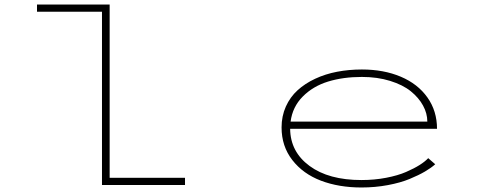

<svg xmlns="http://www.w3.org/2000/svg" viewBox="-20 -820 2140 851"><path d="M466 -32H800V0H432V-768H144V-800H466Z M1909 -92Q1892 -76.5 1864 -60Q1836 -43.5 1795.5 -26.8Q1755 -10 1698.8 0.5Q1642.5 11 1582 11Q1482 11 1402.5 -19.2Q1323 -49.5 1275.5 -110.8Q1228 -172 1228 -255Q1228 -305.5 1247 -347.8Q1266 -390 1299 -420Q1332 -450 1377 -471Q1422 -492 1474.2 -502Q1526.5 -512 1584 -512Q1681 -512 1756.5 -480Q1832 -448 1874.5 -388Q1917 -328 1917 -249H1266Q1267 -147 1352 -84.5Q1437 -22 1582 -22Q1639.5 -22 1691.5 -32Q1743.5 -42 1779.8 -57.8Q1816 -73.5 1840 -88.8Q1864 -104 1878 -119ZM1584 -479Q1501 -479 1434.2 -458.5Q1367.5 -438 1322 -392.2Q1276.5 -346.5 1268 -281H1874Q1874 -317.5 1855 -352.2Q1836 -387 1800.8 -415.5Q1765.5 -444 1709 -461.5Q1652.5 -479 1584 -479Z"/></svg>

Font: League Mono Extended Thin
Style: Regular
Weight: 100
Width: 9
Designer: Tyler Finck
Foundry: The League of Moveable Type / Tyler Finck
Version: Version 2.210